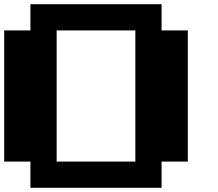

<svg xmlns="http://www.w3.org/2000/svg" viewBox="-20 -1020 1040 915"><path d="M125 -125V-250H0V-875H125V-1000H750V-875H875V-250H750V-125ZM250 -250H625V-875H250Z"/></svg>

Font: Press Start 2P
Style: Regular
Weight: 400
Designer: CodeMan38
Foundry: CodeMan38
Version: Version 3.000